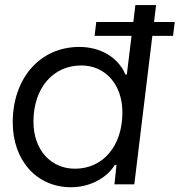

<svg xmlns="http://www.w3.org/2000/svg" viewBox="-20 -748 729 779"><path d="M268.1 11.7C337.4 11.7 407.7 -19 445.8 -78.6H452.6L444.3 0H524.9L598.1 -602.5H682.1L689 -658.7H605L613.3 -727.5H529.3L521 -658.7H370.6L363.8 -602.5H513.7L494.6 -445.8H488.8C458.5 -517.6 384.8 -557.6 301.8 -557.6C143.1 -557.6 31.7 -431.6 31.7 -251.5C31.7 -95.7 129.9 11.7 268.1 11.7ZM115.7 -254.4C115.7 -390.1 194.8 -482.4 309.6 -482.4C407.7 -482.4 476.6 -405.3 476.6 -291.5C476.6 -156.2 398.4 -63.5 284.2 -63.5C185.5 -63.5 115.7 -140.6 115.7 -254.4Z"/></svg>

Font: Guggenheim Sans Display
Style: Italic
Weight: 400
Italic angle: -7°
Designer: Modified by Tom Baber under direction of Pentagram Design 2023
Foundry: rsms
Version: Version 1.001;Glyphs 3.1.2 (3151)